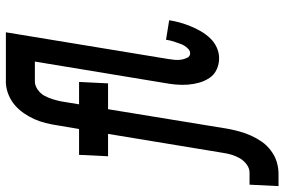

<svg xmlns="http://www.w3.org/2000/svg" viewBox="-210 -594 990 669"><g transform="rotate(-90 285.5 -260.0)"><path d="M-29 215 -24 114H18Q33 114 46.5 104Q60 94 68 80Q76 66 80.5 51Q85 36 87 21L153 -379H75L80 -480H170L183 -557Q186 -577 191 -597Q196 -617 204.5 -636Q213 -655 225.5 -673Q238 -691 254 -704.5Q270 -718 290 -726Q310 -734 330 -735H507L414 -170Q412 -158 411 -147Q410 -136 411.5 -125Q413 -114 418 -103.5Q423 -93 434 -93Q442 -93 449 -99.5Q456 -106 460.5 -113.5Q465 -121 467.5 -129Q470 -137 473 -145Q476 -153 478 -161Q480 -169 481 -177L549 -166Q546 -147 541 -129Q536 -111 528.5 -92.5Q521 -74 511 -56.5Q501 -39 487 -24Q473 -9 454.5 -0.5Q436 8 417 8Q396 8 377.5 -0.5Q359 -9 348 -25.5Q337 -42 331.5 -61.5Q326 -81 324.5 -101.5Q323 -122 325 -143.5Q327 -165 331 -186L405 -634H336Q321 -634 307 -624Q293 -614 285.5 -600Q278 -586 273.5 -571Q269 -556 266 -541L256 -480H334L329 -379H239L171 37Q167 58 161.5 78.5Q156 99 147 119Q138 139 125.5 157Q113 175 94 189Q75 203 54.5 209Q34 215 13 215Z"/></g></svg>

Font: Iosevka HT Extended
Style: Bold Italic
Weight: 700
Width: 7
Italic angle: -9°
Monospace: yes
Designer: Belleve Invis
Foundry: Belleve Invis
Version: Version 32.3.0; ttfautohint (v1.8.4)